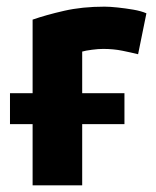

<svg xmlns="http://www.w3.org/2000/svg" viewBox="-20 -557 468 577"><path d="M78 0V-184H10V-277H78V-498Q118 -512 172.5 -524.5Q227 -537 294 -537Q310 -537 333.5 -534.5Q357 -532 380.5 -528Q404 -524 420 -517L395 -394Q375 -399 348 -404.5Q321 -410 290 -410Q276 -410 256.5 -407.5Q237 -405 227 -402V-277H354V-184H227V0Z"/></svg>

Font: Ubuntu Sans ExtraBold
Style: Regular
Weight: 800
Designer: Dalton Maag Ltd
Foundry: Dalton Maag Ltd
Version: Version 1.006; ttfautohint (v1.8.4.7-5d5b)